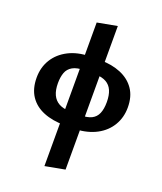

<svg xmlns="http://www.w3.org/2000/svg" viewBox="-170 -778 991 1175"><g transform="rotate(20 325.5 -190.5)"><path d="M262 289V-646L391 -670V265ZM294 12Q214 12 155 -12Q96 -36 64 -84Q32 -132 32 -204Q32 -271 64 -323Q96 -375 155 -405.5Q214 -436 294 -437V-346Q243 -346 215 -330Q187 -314 176.5 -285Q166 -256 166 -217Q166 -171 180 -141Q194 -111 222 -95.5Q250 -80 294 -79ZM364 12V-79Q408 -79 435 -92.5Q462 -106 474.5 -135Q487 -164 487 -209Q487 -254 474 -284Q461 -314 434 -329Q407 -344 364 -346V-437Q437 -437 495 -413Q553 -389 586 -341.5Q619 -294 619 -222Q619 -157 588 -105Q557 -53 500 -22.5Q443 8 364 12Z"/></g></svg>

Font: Ysabeau ExtraBold
Style: Regular
Weight: 800
Designer: Christian Thalmann (Catharsis Fonts)
Version: Version 2.002